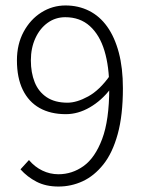

<svg xmlns="http://www.w3.org/2000/svg" viewBox="-20 -671 522 703"><path d="M194 12Q148 12 114 -5.5Q80 -23 55 -51L86 -85Q107 -60 135 -46.5Q163 -33 194 -33Q244 -33 286 -63Q328 -93 354 -162Q380 -231 380 -348Q380 -427 362.5 -485Q345 -543 309 -575.5Q273 -608 219 -608Q183 -608 154.5 -587.5Q126 -567 109.5 -531Q93 -495 93 -450Q93 -405 107 -370Q121 -335 151 -315Q181 -295 227 -295Q261 -295 303 -318Q345 -341 383 -395L384 -345Q352 -303 309 -278Q266 -253 221 -253Q165 -253 125 -275.5Q85 -298 63.5 -342Q42 -386 42 -450Q42 -509 66.5 -554.5Q91 -600 131.5 -625.5Q172 -651 220 -651Q267 -651 306 -631.5Q345 -612 372.5 -573.5Q400 -535 415 -478.5Q430 -422 430 -348Q430 -249 411 -180Q392 -111 358.5 -69Q325 -27 283 -7.5Q241 12 194 12Z"/></svg>

Font: Assistant ExtraLight Light
Style: Regular
Weight: 300
Version: Version 3.000